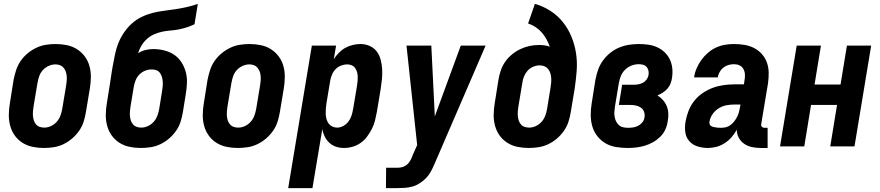

<svg xmlns="http://www.w3.org/2000/svg" viewBox="-20 -755 4540 990"><path d="M206 8Q176 8 147.5 2Q119 -4 95.5 -19Q72 -34 56 -56.5Q40 -79 32.5 -106.5Q25 -134 25.5 -164Q26 -194 31 -223L50 -343Q55 -368 63 -393Q71 -418 86 -440Q101 -462 122 -479.5Q143 -497 167 -508.5Q191 -520 216.5 -524Q242 -528 267 -528Q297 -528 325.5 -522Q354 -516 377.5 -501Q401 -486 417.5 -463.5Q434 -441 441.5 -413.5Q449 -386 448.5 -356Q448 -326 443 -297L423 -177Q419 -152 411 -127Q403 -102 387.5 -80Q372 -58 351.5 -40.5Q331 -23 307 -11.5Q283 0 257 4Q231 8 206 8ZM208 -97Q226 -97 243 -105Q260 -113 272.5 -127Q285 -141 291.5 -158.5Q298 -176 301 -194L321 -314Q323 -326 324 -338.5Q325 -351 324 -363Q323 -375 319 -386Q315 -397 307.5 -406Q300 -415 289 -419Q278 -423 266 -423Q248 -423 230.5 -415Q213 -407 200.5 -393Q188 -379 182 -361.5Q176 -344 173 -326L153 -206Q151 -194 150 -181.5Q149 -169 150 -157Q151 -145 154.5 -134Q158 -123 165.5 -114Q173 -105 184.5 -101Q196 -97 208 -97Z M706 8Q676 8 647.5 2Q619 -4 595.5 -19Q572 -34 556 -56.5Q540 -79 532.5 -106.5Q525 -134 525.5 -164Q526 -194 531 -223L546 -317Q549 -335 551.5 -353.5Q554 -372 557 -390L562 -418Q567 -446 573 -475Q579 -504 590 -532Q601 -560 618.5 -586Q636 -612 659 -633Q682 -654 710 -667.5Q738 -681 767.5 -688.5Q797 -696 826 -699.5Q855 -703 884.5 -707.5Q914 -712 943 -718.5Q972 -725 1000 -735L983 -630Q962 -620 941.5 -613.5Q921 -607 900 -603Q879 -599 858 -597.5Q837 -596 816 -591.5Q795 -587 774.5 -578Q754 -569 737.5 -554Q721 -539 709.5 -520Q698 -501 692 -480Q709 -492 729.5 -497Q750 -502 770 -502Q799 -502 827 -495Q855 -488 877.5 -473Q900 -458 915 -435Q930 -412 937.5 -385Q945 -358 944 -329Q943 -300 938 -270L923 -177Q919 -152 911 -127Q903 -102 887.5 -80Q872 -58 851.5 -40.5Q831 -23 807 -11.5Q783 0 757 4Q731 8 706 8ZM708 -97Q726 -97 743 -105Q760 -113 772.5 -127Q785 -141 791.5 -158.5Q798 -176 801 -194L816 -287Q818 -300 819 -312Q820 -324 819 -336Q818 -348 814.5 -359.5Q811 -371 804 -380Q797 -389 786 -393Q775 -397 762 -397Q745 -397 728.5 -390.5Q712 -384 699 -371Q686 -358 679.5 -341.5Q673 -325 670 -309L653 -206Q651 -194 650 -181.5Q649 -169 650 -157Q651 -145 654.5 -134Q658 -123 665.5 -114Q673 -105 684.5 -101Q696 -97 708 -97Z M1206 8Q1176 8 1147.5 2Q1119 -4 1095.5 -19Q1072 -34 1056 -56.5Q1040 -79 1032.5 -106.5Q1025 -134 1025.5 -164Q1026 -194 1031 -223L1050 -343Q1055 -368 1063 -393Q1071 -418 1086 -440Q1101 -462 1122 -479.5Q1143 -497 1167 -508.5Q1191 -520 1216.5 -524Q1242 -528 1267 -528Q1297 -528 1325.5 -522Q1354 -516 1377.5 -501Q1401 -486 1417.5 -463.5Q1434 -441 1441.5 -413.5Q1449 -386 1448.5 -356Q1448 -326 1443 -297L1423 -177Q1419 -152 1411 -127Q1403 -102 1387.5 -80Q1372 -58 1351.5 -40.5Q1331 -23 1307 -11.5Q1283 0 1257 4Q1231 8 1206 8ZM1208 -97Q1226 -97 1243 -105Q1260 -113 1272.5 -127Q1285 -141 1291.5 -158.5Q1298 -176 1301 -194L1321 -314Q1323 -326 1324 -338.5Q1325 -351 1324 -363Q1323 -375 1319 -386Q1315 -397 1307.5 -406Q1300 -415 1289 -419Q1278 -423 1266 -423Q1248 -423 1230.5 -415Q1213 -407 1200.5 -393Q1188 -379 1182 -361.5Q1176 -344 1173 -326L1153 -206Q1151 -194 1150 -181.5Q1149 -169 1150 -157Q1151 -145 1154.5 -134Q1158 -123 1165.5 -114Q1173 -105 1184.5 -101Q1196 -97 1208 -97Z M1466 215 1588 -520H1713L1701 -450Q1712 -467 1727 -482.5Q1742 -498 1760 -508Q1778 -518 1798.5 -523Q1819 -528 1838 -528Q1864 -528 1886.5 -518Q1909 -508 1923 -489Q1937 -470 1943 -446.5Q1949 -423 1950.5 -398Q1952 -373 1949.5 -347.5Q1947 -322 1943 -297L1923 -177Q1919 -155 1913.5 -133Q1908 -111 1897.5 -90.5Q1887 -70 1873 -51Q1859 -32 1840 -18.5Q1821 -5 1798.5 1.5Q1776 8 1754 8Q1732 8 1712.5 1.5Q1693 -5 1678 -19Q1663 -33 1654 -51.5Q1645 -70 1642 -90L1591 215ZM1719 -97Q1735 -97 1751 -106Q1767 -115 1777.5 -129.5Q1788 -144 1793 -160.5Q1798 -177 1801 -194L1821 -314Q1823 -326 1824 -338Q1825 -350 1824.5 -362Q1824 -374 1820.5 -385Q1817 -396 1810.5 -405Q1804 -414 1793 -418.5Q1782 -423 1770 -423Q1755 -423 1739 -417Q1723 -411 1711 -399Q1699 -387 1692.5 -371.5Q1686 -356 1683 -341L1663 -221Q1661 -207 1660 -193.5Q1659 -180 1659.5 -167Q1660 -154 1663.5 -141Q1667 -128 1674.5 -118Q1682 -108 1693.5 -102.5Q1705 -97 1719 -97Z M1970 215 1971 110H2029Q2042 110 2055 106.5Q2068 103 2078.5 94Q2089 85 2095.5 73Q2102 61 2107 48V47L2131 -7L2076 -520H2204L2222 -155L2356 -520H2484L2221 89Q2213 108 2203 127Q2193 146 2178.5 161.5Q2164 177 2145.5 189Q2127 201 2108 206.5Q2089 212 2068.5 213.5Q2048 215 2028 215Z M2706 8Q2676 8 2647.5 2Q2619 -4 2595.5 -19Q2572 -34 2556 -56.5Q2540 -79 2532.5 -106.5Q2525 -134 2525.5 -164Q2526 -194 2531 -223L2550 -343Q2554 -367 2562 -391Q2570 -415 2584.5 -436Q2599 -457 2619.5 -474Q2640 -491 2663.5 -502Q2687 -513 2711 -518Q2735 -523 2759 -523Q2774 -523 2788.5 -521Q2803 -519 2815 -514Q2808 -534 2797.5 -553Q2787 -572 2773.5 -587.5Q2760 -603 2742 -615Q2724 -627 2703 -634L2738 -735Q2781 -723 2818 -699Q2855 -675 2882 -641.5Q2909 -608 2926 -567Q2943 -526 2950 -481.5Q2957 -437 2953.5 -390Q2950 -343 2943 -297L2923 -177Q2919 -152 2911 -127Q2903 -102 2887.5 -80Q2872 -58 2851.5 -40.5Q2831 -23 2807 -11.5Q2783 0 2757 4Q2731 8 2706 8ZM2708 -97Q2726 -97 2743 -105Q2760 -113 2772.5 -127Q2785 -141 2791.5 -158.5Q2798 -176 2801 -194L2819 -305Q2821 -318 2822 -330.5Q2823 -343 2822 -355.5Q2821 -368 2817 -379.5Q2813 -391 2805.5 -400Q2798 -409 2786.5 -413.5Q2775 -418 2763 -418Q2746 -418 2728.5 -410.5Q2711 -403 2699.5 -389.5Q2688 -376 2681.5 -359.5Q2675 -343 2673 -326L2653 -206Q2651 -194 2650 -181.5Q2649 -169 2650 -157Q2651 -145 2654.5 -134Q2658 -123 2665.5 -114Q2673 -105 2684.5 -101Q2696 -97 2708 -97Z M3216 8Q3186 8 3156 3Q3126 -2 3101.5 -16.5Q3077 -31 3059.5 -53.5Q3042 -76 3034 -104Q3026 -132 3026 -162.5Q3026 -193 3031 -223L3050 -343Q3055 -369 3063.5 -394Q3072 -419 3088 -441.5Q3104 -464 3125.5 -481.5Q3147 -499 3172 -509.5Q3197 -520 3223 -524Q3249 -528 3274 -528Q3299 -528 3323.5 -524.5Q3348 -521 3369.5 -511Q3391 -501 3407.5 -485Q3424 -469 3434 -448Q3444 -427 3446.5 -402.5Q3449 -378 3445 -353Q3443 -339 3437.5 -324.5Q3432 -310 3421.5 -298Q3411 -286 3397.5 -277.5Q3384 -269 3370 -263Q3386 -253 3398.5 -239Q3411 -225 3418 -207.5Q3425 -190 3426 -170Q3427 -150 3423 -130Q3420 -108 3410.5 -87Q3401 -66 3384 -49.5Q3367 -33 3346.5 -21.5Q3326 -10 3304 -3.5Q3282 3 3260 5.5Q3238 8 3216 8ZM3218 -96Q3232 -96 3245 -98Q3258 -100 3270.5 -106.5Q3283 -113 3292 -124Q3301 -135 3303 -149Q3306 -164 3301 -178Q3296 -192 3284.5 -200Q3273 -208 3258.5 -211Q3244 -214 3229 -214H3171L3188 -318H3246Q3258 -318 3270.5 -320Q3283 -322 3294.5 -328Q3306 -334 3314 -345Q3322 -356 3324 -368Q3326 -380 3323.5 -391Q3321 -402 3314 -410Q3307 -418 3296 -421Q3285 -424 3274 -424Q3255 -424 3236.5 -417Q3218 -410 3203.5 -396Q3189 -382 3181.5 -363.5Q3174 -345 3171 -327L3151 -207Q3149 -193 3148 -180Q3147 -167 3149 -154.5Q3151 -142 3156 -130.5Q3161 -119 3170.5 -110.5Q3180 -102 3192.5 -99Q3205 -96 3218 -96Z M3630 8Q3603 8 3577 0Q3551 -8 3534 -27.5Q3517 -47 3513.5 -74Q3510 -101 3515 -129Q3520 -157 3530.5 -184Q3541 -211 3559.5 -234.5Q3578 -258 3603 -275Q3628 -292 3655 -302Q3682 -312 3710.5 -316Q3739 -320 3766 -320H3816L3819 -342Q3822 -357 3821 -372Q3820 -387 3813 -399.5Q3806 -412 3793 -418Q3780 -424 3765 -424Q3751 -424 3736.5 -420Q3722 -416 3710 -406.5Q3698 -397 3690.5 -383.5Q3683 -370 3681 -356H3559Q3562 -379 3571.5 -401.5Q3581 -424 3595.5 -444.5Q3610 -465 3629.5 -482Q3649 -499 3671.5 -509.5Q3694 -520 3717.5 -524Q3741 -528 3764 -528Q3792 -528 3819 -523.5Q3846 -519 3869 -507Q3892 -495 3909 -475.5Q3926 -456 3934.5 -432Q3943 -408 3943.5 -380.5Q3944 -353 3940 -325L3905 -115Q3903 -107 3908.5 -101.5Q3914 -96 3921 -96H3938V8H3903Q3880 8 3858 3.5Q3836 -1 3818 -13Q3800 -25 3789.5 -44.5Q3779 -64 3779 -86Q3768 -66 3752.5 -48Q3737 -30 3717 -17Q3697 -4 3674.5 2Q3652 8 3630 8ZM3697 -96Q3710 -96 3723 -99Q3736 -102 3747 -110.5Q3758 -119 3766.5 -130Q3775 -141 3781 -153Q3787 -165 3790.5 -178Q3794 -191 3796 -204L3798 -216H3765Q3745 -216 3724.5 -212Q3704 -208 3685 -196Q3666 -184 3653.5 -165.5Q3641 -147 3638 -126Q3637 -120 3639.5 -114Q3642 -108 3647 -105Q3652 -102 3658 -100.5Q3664 -99 3670.5 -98Q3677 -97 3683.5 -96.5Q3690 -96 3697 -96Z M4002 0 4088 -520H4213L4180 -319H4314L4347 -520H4472L4386 0H4261L4296 -214H4162L4127 0Z"/></svg>

Font: Iosevka SS18 Extrabold
Style: Italic
Weight: 800
Italic angle: -9°
Monospace: yes
Designer: Belleve Invis
Foundry: Belleve Invis
Version: Version 25.1.1; ttfautohint (v1.8.4)